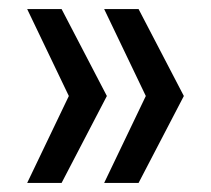

<svg xmlns="http://www.w3.org/2000/svg" viewBox="-20 -474 466 424"><path d="M132 -262 40 -454H116L216 -262L116 -70H40ZM302 -262 210 -454H286L386 -262L286 -70H210Z"/></svg>

Font: Play
Style: Regular
Weight: 400
Designer: Jonas Hecksher (Cyrillic expansion: Cyreal)
Foundry: Jonas Hecksher, Playtype, e-types AS
Version: Version 2.101; ttfautohint (v1.5.65-e2d9)